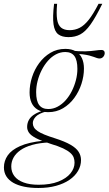

<svg xmlns="http://www.w3.org/2000/svg" viewBox="-96 -700 554 980"><path d="M412.5 -401.5Q405.5 -401.5 398.8 -403.8Q392 -406 382.8 -409.5Q373.5 -413 360.2 -416.5Q347 -420 327.8 -422.5Q308.5 -425 281 -425.5L259.5 -442.5Q308.5 -437 339.2 -438Q370 -439 389.5 -442Q409 -445 423 -445Q429.5 -445 434 -441Q438.5 -437 438.5 -429.5Q438.5 -424 436.5 -419Q434.5 -414 431 -410Q427.5 -406 422.8 -403.8Q418 -401.5 412.5 -401.5ZM150.5 -143.5Q175.5 -143.5 198 -155.5Q220.5 -167.5 239 -188.2Q257.5 -209 270.8 -235.5Q284 -262 291.5 -291Q299 -320 299 -348.5Q299 -393 283.8 -413.8Q268.5 -434.5 237 -434.5Q212 -434.5 189.5 -422.5Q167 -410.5 148.8 -389.8Q130.5 -369 117 -342.5Q103.5 -316 96 -287Q88.5 -258 88.5 -229.5Q88.5 -185 103.8 -164.2Q119 -143.5 150.5 -143.5ZM237.5 -450.5Q269.5 -450.5 290.8 -438Q312 -425.5 322.2 -403Q332.5 -380.5 332.5 -350Q332.5 -311.5 319.8 -272Q307 -232.5 283.2 -200Q259.5 -167.5 225.8 -147.5Q192 -127.5 150 -127.5Q118 -127.5 96.8 -140Q75.5 -152.5 65.2 -175Q55 -197.5 55 -228Q55 -267 67.5 -306.2Q80 -345.5 104 -378Q128 -410.5 161.5 -430.5Q195 -450.5 237.5 -450.5ZM100 259.5Q59.5 259.5 27 252.8Q-5.5 246 -28.5 232.8Q-51.5 219.5 -63.8 199.8Q-76 180 -76 154.5Q-76 121 -56.5 93Q-37 65 6.8 45.5Q50.5 26 124 18.5L151.5 19.5L157.5 27Q106 29 68.8 39.5Q31.5 50 8 66.8Q-15.5 83.5 -27 104.5Q-38.5 125.5 -38.5 149.5Q-38.5 178 -22.5 199Q-6.5 220 24.8 231.5Q56 243 101 243Q161 243 202 226.8Q243 210.5 263.8 184.8Q284.5 159 284.5 130.5Q284.5 116 280 103.8Q275.5 91.5 262.5 80Q249.5 68.5 225.8 57.2Q202 46 163.5 34.5Q113 18.5 87 4.8Q61 -9 51.8 -22.8Q42.5 -36.5 42.5 -52Q42.5 -72 52 -88.8Q61.5 -105.5 82.5 -118Q103.5 -130.5 136 -138.5L142 -131.5Q102 -121 86.8 -104.8Q71.5 -88.5 71.5 -71.5Q71.5 -60 77.2 -50Q83 -40 96 -31Q109 -22 131 -13Q153 -4 185 6Q235 22 264 38.8Q293 55.5 305.2 74.8Q317.5 94 317.5 117Q317.5 146.5 302.2 172.5Q287 198.5 258.5 218Q230 237.5 190 248.5Q150 259.5 100 259.5ZM259.5 -546Q287 -546 310.5 -558Q334 -570 357 -599Q380 -628 407 -680.5H426Q392.5 -612 366.2 -575.2Q340 -538.5 313.8 -524.5Q287.5 -510.5 254 -510.5Q220.5 -510.5 201.5 -524.8Q182.5 -539 177.2 -575.8Q172 -612.5 180 -680.5H195.5Q191 -630.5 195.5 -601.2Q200 -572 215.8 -559Q231.5 -546 259.5 -546Z"/></svg>

Font: Newsreader 16pt 16pt ExtraLight
Style: Italic
Weight: 250
Italic angle: -17°
Version: Version 1.003